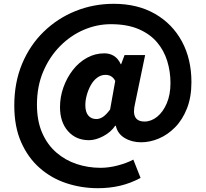

<svg xmlns="http://www.w3.org/2000/svg" viewBox="-20 -789 1081 1008"><path d="M494 199Q408 199 329 173Q250 147 188.5 93Q127 39 91 -42.5Q55 -124 55 -235Q55 -356 96 -454Q137 -552 209.5 -622.5Q282 -693 376.5 -731Q471 -769 577 -769Q702 -769 793.5 -716.5Q885 -664 935 -571.5Q985 -479 985 -358Q985 -279 961.5 -219.5Q938 -160 899 -120.5Q860 -81 813.5 -61.5Q767 -42 721 -42Q672 -42 634.5 -64.5Q597 -87 588 -129H585Q562 -95 522 -74Q482 -53 447 -53Q379 -53 337 -100.5Q295 -148 295 -227Q295 -280 313 -330.5Q331 -381 362.5 -421.5Q394 -462 436.5 -485.5Q479 -509 528 -509Q556 -509 578 -495.5Q600 -482 614 -452H616L634 -500H742L689 -245Q666 -151 739 -151Q774 -151 805 -176Q836 -201 855.5 -246.5Q875 -292 875 -353Q875 -413 858 -468.5Q841 -524 804 -567.5Q767 -611 707 -636.5Q647 -662 562 -662Q489 -662 420 -632.5Q351 -603 295.5 -547Q240 -491 207 -413.5Q174 -336 174 -240Q174 -155 201 -92.5Q228 -30 275 11Q322 52 382 72Q442 92 508 92Q552 92 599 79.5Q646 67 680 49L718 145Q666 173 611 186Q556 199 494 199ZM486 -164Q503 -164 520 -175Q537 -186 558 -214L585 -364Q577 -380 564 -388Q551 -396 534 -396Q510 -396 490 -381Q470 -366 456.5 -341.5Q443 -317 435.5 -289.5Q428 -262 428 -237Q428 -201 443.5 -182.5Q459 -164 486 -164Z"/></svg>

Font: Noto Sans SC Thin Black
Style: Regular
Weight: 900
Version: Version 2.004-H2;hotconv 1.0.118;makeotfexe 2.5.65603